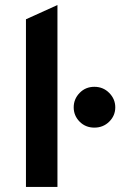

<svg xmlns="http://www.w3.org/2000/svg" viewBox="-20 -742 478 762"><path d="M83 0V-665.5L208 -722V0ZM354.5 -235.5Q319.5 -235.5 296 -259.2Q272.5 -283 272.5 -316Q272.5 -349 296 -373.2Q319.5 -397.5 354.5 -397.5Q389.5 -397.5 413.5 -373.2Q437.5 -349 437.5 -316Q437.5 -283 413.5 -259.2Q389.5 -235.5 354.5 -235.5Z"/></svg>

Font: Overpass
Style: Bold
Weight: 700
Designer: Delve Withrington, Dave Bailey, Thomas Jockin
Foundry: Delve Fonts LLC
Version: Version 4.000; ttfautohint (v1.8.3)